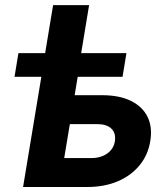

<svg xmlns="http://www.w3.org/2000/svg" viewBox="-20 -748 671 768"><path d="M38.1 -440.9 53.7 -535.6H485.8L470.2 -440.9ZM160.6 -535.6 192.4 -727.5H336.4L304.7 -535.6ZM228 -367.2H388.2Q458 -367.2 504.2 -344.2Q550.3 -321.3 570.3 -280.3Q590.3 -239.3 581.1 -183.6Q572.3 -128.4 538.6 -87.2Q504.9 -45.9 451.4 -22.9Q397.9 0 328.1 0H72.3L161.1 -535.6H306.6L236.8 -115.7H344.7Q383.3 -115.7 408.9 -134Q434.6 -152.3 439.5 -183.1Q444.3 -214.8 425.8 -233.2Q407.2 -251.5 369.1 -251.5H208.5Z"/></svg>

Font: Inter 20pt
Style: Bold Italic
Weight: 700
Italic angle: -9.3988°
Version: Version 4.001;git-66647c0bb